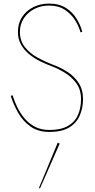

<svg xmlns="http://www.w3.org/2000/svg" viewBox="-20 -728 528 1071"><path d="M50 -197Q60 -164 76.5 -130Q93 -96 117.5 -67Q142 -38 176 -20.5Q210 -3 255 -3Q320 -3 359 -25.5Q398 -48 415 -87Q432 -126 432 -175Q432 -227 406.5 -262.5Q381 -298 343 -321.5Q305 -345 267 -359Q237 -370 204.5 -386Q172 -402 143.5 -425Q115 -448 97.5 -479Q80 -510 80 -550Q80 -598 103.5 -633.5Q127 -669 166.5 -688.5Q206 -708 253 -708Q310 -708 348 -683.5Q386 -659 408 -622.5Q430 -586 439 -550L429 -548Q420 -582 398.5 -616Q377 -650 341.5 -673.5Q306 -697 253 -697Q208 -697 171.5 -678Q135 -659 113 -626Q91 -593 91 -550Q91 -500 119 -465Q147 -430 189 -407Q231 -384 273 -368Q315 -353 354 -328.5Q393 -304 418 -266.5Q443 -229 443 -175Q443 -126 425 -84Q407 -42 366 -17Q325 8 255 8Q193 8 150.5 -22Q108 -52 81.5 -98.5Q55 -145 40 -193ZM302 68 313 73 203 323 197 321Z"/></svg>

Font: Jost* Hairline
Style: Regular
Weight: 100
Version: Version 3.7